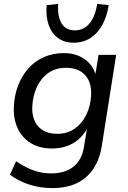

<svg xmlns="http://www.w3.org/2000/svg" viewBox="-20 -771 654 980"><path d="M248 189Q183 189 127.5 170.5Q72 152 31 121L62 52Q90 71 118.5 85Q147 99 177.5 106.5Q208 114 242 114Q311 114 354.5 80Q398 46 409 -23L425 -122H429Q411 -87 384 -62.5Q357 -38 322 -25.5Q287 -13 246 -13Q183 -13 138 -40Q93 -67 70 -116.5Q47 -166 51 -231Q54 -287 73 -336Q92 -385 125 -422Q158 -459 204 -479.5Q250 -500 306 -500Q366 -500 410 -470.5Q454 -441 470 -385L466 -386L483 -491H573L500 -29Q489 43 456 91.5Q423 140 371 164.5Q319 189 248 189ZM272 -88Q324 -88 361.5 -114.5Q399 -141 420.5 -185.5Q442 -230 445 -283Q449 -349 415 -387Q381 -425 316 -425Q265 -425 227.5 -399Q190 -373 169 -328.5Q148 -284 145 -231Q141 -165 174.5 -126.5Q208 -88 272 -88ZM356 -553Q309 -553 276.5 -576.5Q244 -600 228.5 -643.5Q213 -687 218 -745L277 -751Q273 -686 294.5 -651Q316 -616 362 -616Q407 -616 436.5 -651Q466 -686 476 -751L535 -745Q526 -687 502 -643.5Q478 -600 441 -576.5Q404 -553 356 -553Z"/></svg>

Font: Nunito Sans 10pt Medium
Style: Italic
Weight: 500
Italic angle: -9°
Designer: Vernon Adams
Foundry: Vernon Adams
Version: Version 3.101;gftools[0.9.27]